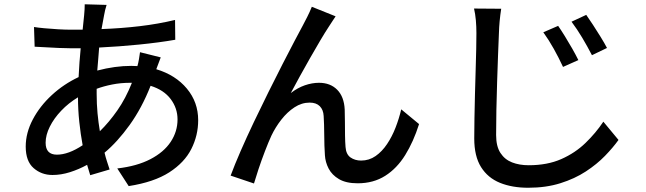

<svg xmlns="http://www.w3.org/2000/svg" viewBox="-20 -820 3040 904"><path d="M736.8 -549.8 715.8 -494.1Q806.6 -466.8 859.9 -402.8Q913.1 -338.9 913.1 -253.9Q913.1 -182.6 880.9 -118.7Q848.6 -54.7 776.9 -8.5Q705.1 37.6 585.9 56.2L532.2 -26.9Q625 -37.6 688.2 -70.6Q751.5 -103.5 783.7 -152.1Q815.9 -200.7 815.9 -257.8Q815.9 -310.5 783.7 -353.5Q751.5 -396.5 689 -416Q647.9 -311.5 590.3 -231.4Q532.7 -151.4 472.2 -101.1Q477.1 -80.1 483.6 -60.3Q490.2 -40.5 496.1 -22L404.8 4.9L390.1 -43.9Q351.1 -22.5 309.3 -9.3Q267.6 3.9 227.1 3.9Q175.3 3.9 138.2 -28.6Q101.1 -61 101.1 -129.9Q101.1 -194.3 134.3 -257.3Q167.5 -320.3 223.9 -372.3Q280.3 -424.3 350.1 -457Q351.6 -491.7 354.2 -526.1Q356.9 -560.5 359.9 -592.8H311Q287.6 -592.8 256.3 -594.2Q225.1 -595.7 194.8 -597.4Q164.6 -599.1 143.1 -600.1L140.1 -692.9Q157.7 -689.9 189 -687Q220.2 -684.1 254.4 -682.1Q288.6 -680.2 314 -680.2H369.1L376 -747.1Q377.4 -760.7 378.2 -775.1Q378.9 -789.6 378.9 -799.8L481.9 -796.9Q478 -785.6 475.1 -772.9Q472.2 -760.3 470.2 -749L458 -683.1Q551.8 -686.5 638.2 -696.8Q724.6 -707 804.2 -726.1L805.2 -632.8Q729.5 -619.6 634.3 -610.1Q539.1 -600.6 446.8 -596.2Q444.8 -570.3 442.6 -543Q440.4 -515.6 438 -487.8Q521.5 -509.8 598.1 -509.8L627 -508.8Q630.9 -522 634.3 -541.5Q637.7 -561 639.2 -574.2ZM601.1 -430.2H594.2Q548.3 -430.2 508.1 -422.1Q467.8 -414.1 435.1 -401.9V-377.9Q435.1 -330.6 439.2 -286.6Q443.4 -242.7 450.2 -202.1Q493.7 -244.6 532.7 -300.5Q571.8 -356.4 601.1 -430.2ZM369.1 -136.2Q359.4 -188.5 353.3 -246.3Q347.2 -304.2 347.2 -361.8Q302.7 -335 268.3 -298.8Q233.9 -262.7 214.4 -223.4Q194.8 -184.1 194.8 -147.9Q194.8 -91.8 248 -91.8Q302.2 -91.8 369.1 -136.2Z M1560.1 -743.2Q1553.2 -733.4 1545.2 -720.5Q1537.1 -707.5 1527.8 -693.8Q1510.7 -668 1487.8 -629.2Q1464.8 -590.3 1439.9 -546.6Q1415 -502.9 1391.4 -460Q1367.7 -417 1349.1 -381.8Q1381.3 -406.7 1415.5 -418.5Q1449.7 -430.2 1481.9 -430.2Q1535.2 -430.2 1567.6 -397.5Q1600.1 -364.7 1603 -304.2Q1604 -277.8 1604 -245.6Q1604 -213.4 1604.5 -182.1Q1605 -150.9 1606.9 -127.9Q1609.4 -93.3 1630.4 -78.6Q1651.4 -64 1680.2 -64Q1717.8 -64 1748.3 -85.2Q1778.8 -106.4 1802.2 -141.4Q1825.7 -176.3 1842.3 -219Q1858.9 -261.7 1869.1 -305.2L1953.1 -235.8Q1926.8 -152.8 1887.9 -90.1Q1849.1 -27.3 1793.7 7.8Q1738.3 43 1664.1 43Q1609.4 43 1576.2 23.4Q1543 3.9 1527.3 -26.4Q1511.7 -56.6 1509.8 -88.9Q1506.8 -131.8 1506.6 -184.6Q1506.3 -237.3 1503.9 -273.9Q1502.4 -303.2 1485.6 -320.1Q1468.8 -336.9 1438 -336.9Q1400.4 -336.9 1366.5 -314.7Q1332.5 -292.5 1304.7 -256.8Q1276.9 -221.2 1257.8 -181.2Q1244.1 -151.4 1227.5 -108.2Q1210.9 -64.9 1197 -23.2Q1183.1 18.6 1175.8 43.9L1065.9 6.8Q1084.5 -43.5 1112.8 -108.4Q1141.1 -173.3 1175 -244.6Q1209 -315.9 1243.9 -386.2Q1278.8 -456.5 1310.8 -519Q1342.8 -581.5 1367.7 -628.7Q1392.6 -675.8 1405.8 -700.2Q1415.5 -718.8 1426.5 -740.2Q1437.5 -761.7 1448.2 -788.1Z M2607.9 -698.2Q2621.6 -678.7 2639.4 -649.9Q2657.2 -621.1 2674.3 -591.1Q2691.4 -561 2703.1 -537.1L2630.9 -504.9Q2610.8 -548.3 2587.6 -589.8Q2564.5 -631.3 2538.1 -668ZM2740.2 -750Q2753.4 -731.4 2771.7 -703.4Q2790 -675.3 2808.1 -646Q2826.2 -616.7 2837.9 -594.2L2767.1 -560.1Q2745.1 -602.5 2721.2 -642.6Q2697.3 -682.6 2670.9 -717.8ZM2339.8 -778.8Q2330.6 -719.2 2329.1 -664.1Q2327.1 -622.6 2325 -562.3Q2322.8 -502 2320.6 -434.1Q2318.4 -366.2 2317.1 -301Q2315.9 -235.8 2315.9 -184.1Q2315.9 -130.9 2336.2 -99.9Q2356.4 -68.8 2390.9 -55.4Q2425.3 -42 2469.2 -42Q2557.1 -42 2622.8 -71Q2688.5 -100.1 2736.8 -147Q2785.2 -193.8 2820.8 -247.1L2892.1 -161.1Q2866.7 -125.5 2828.6 -86.2Q2790.5 -46.9 2738.3 -12.7Q2686 21.5 2618.4 42.7Q2550.8 64 2466.8 64Q2391.1 64 2334 40.8Q2276.9 17.6 2244.9 -33.4Q2212.9 -84.5 2212.9 -168Q2212.9 -210.4 2213.9 -264.4Q2214.8 -318.4 2216.3 -376Q2217.8 -433.6 2219.5 -488.5Q2221.2 -543.5 2222.2 -589.1Q2223.1 -634.8 2223.1 -664.1Q2223.1 -694.8 2220.5 -724.6Q2217.8 -754.4 2211.9 -779.8Z"/></svg>

Font: Source Han Sans CN Medium
Style: Regular
Weight: 500
Designer: Ryoko NISHIZUKA  (kana, bopomofo & ideographs); Paul D. Hunt (Latin, Greek & Cyrillic); Sandoll Communications , Soo-you
Foundry: Adobe
Version: Version 2.004;hotconv 1.0.118;makeotfexe 2.5.65603